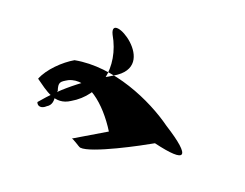

<svg xmlns="http://www.w3.org/2000/svg" viewBox="-45 -405 514 403"><g transform="rotate(-10 212.0 -203.5)"><path d="M34 -222C32 -213 40 -207 52 -210C63 -210 70 -218 74 -232C75 -230 80 -239 80 -237C84 -256 88 -256 106 -256C148 -252 169 -195 171 -135L91 -134C94 -136 103 -114 106 -112C126 -97 236 -94 262 -94C319 -40 332 -50 292 -126C266 -184 206 -267 126 -295C100 -295 64 -286 44 -270C57 -242 68 -210 104 -212C166 -212 214 -263 214 -334C218 -390 302 -249 201 -249C102 -249 52 -228 34 -222Z"/></g></svg>

Font: Zinc
Style: Regular
Weight: 400
Version: Version 1